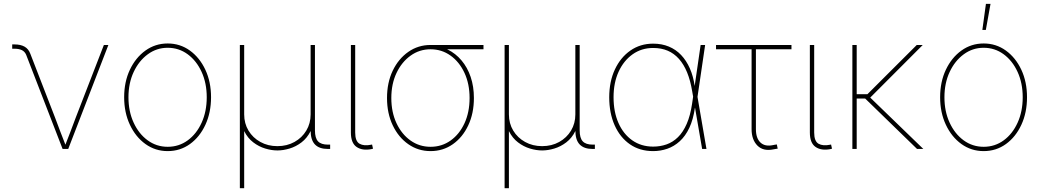

<svg xmlns="http://www.w3.org/2000/svg" viewBox="-20 -775 5422 999"><path d="M305.7 0 116.2 -489.7Q108.9 -506.8 93.8 -514.2Q78.6 -521.5 55.2 -521.5H43.5V-543.9H55.2Q87.4 -543.9 107.9 -532.2Q128.4 -520.5 137.7 -495.6L266.1 -164.1Q280.3 -127 294.2 -89.4Q308.1 -51.8 323.2 -14.6H317.4Q332.5 -51.8 346.4 -89.4Q360.4 -127 374.5 -164.1L520.5 -541H543.9L335 0Z M852.5 11.2Q788.1 11.2 736.8 -25.6Q685.5 -62.5 655.8 -126Q626 -189.5 626 -269Q626 -349.1 655.8 -412.1Q685.5 -475.1 736.8 -512Q788.1 -548.8 852.5 -548.8Q917 -548.8 968 -512Q1019 -475.1 1048.6 -411.9Q1078.1 -348.6 1078.1 -269Q1078.1 -189.5 1048.8 -126Q1019.5 -62.5 968.5 -25.6Q917.5 11.2 852.5 11.2ZM852.5 -11.2Q911.1 -11.2 957 -44.9Q1002.9 -78.6 1029.3 -137Q1055.7 -195.3 1055.7 -269Q1055.7 -342.3 1029.1 -400.6Q1002.4 -459 956.5 -492.7Q910.6 -526.4 852.5 -526.4Q794.9 -526.4 748.8 -492.4Q702.6 -458.5 675.5 -400.4Q648.4 -342.3 648.4 -269Q648.4 -195.3 675.3 -137Q702.1 -78.6 748.3 -44.9Q794.4 -11.2 852.5 -11.2Z M1228 204.1V-541H1250.5V-179.7Q1250.5 -132.8 1272.9 -95.5Q1295.4 -58.1 1334.7 -36.4Q1374 -14.6 1423.3 -14.6Q1473.1 -14.6 1512.2 -36.4Q1551.3 -58.1 1573.7 -95.5Q1596.2 -132.8 1596.2 -179.7V-541H1618.7V-96.7Q1618.7 -56.6 1634.8 -39.6Q1650.9 -22.5 1686 -22.5H1697.8V0H1686Q1641.1 0 1618.7 -23.4Q1596.2 -46.9 1596.2 -96.7V-179.7H1613.8Q1613.8 -127.9 1595.7 -92Q1577.6 -56.2 1548.8 -34.2Q1520 -12.2 1486.8 -2.2Q1453.6 7.8 1423.3 7.8Q1393.1 7.8 1359.9 -2.2Q1326.7 -12.2 1297.9 -34.2Q1269 -56.2 1251 -92Q1232.9 -127.9 1232.9 -179.7H1250.5V204.1Z M1912.1 1Q1864.3 9.8 1835 -10.7Q1805.7 -31.2 1805.7 -85.4V-541H1828.1V-85.4Q1828.1 -40 1850.8 -27.1Q1873.5 -14.2 1911.1 -22Q1914.1 -22.9 1913.6 -22.7Q1913.1 -22.5 1916 -22.9L1920.9 -1Q1918.9 -1 1916.7 -0.5Q1914.6 0 1912.1 1Z M2220.2 11.2Q2155.8 11.2 2104.5 -24.7Q2053.2 -60.5 2023.4 -123Q1993.7 -185.5 1993.7 -265.1Q1993.7 -345.2 2023.4 -407.2Q2053.2 -469.2 2104.5 -505.1Q2155.8 -541 2220.2 -541H2495.6V-518.6H2275.9H2220.2Q2162.6 -518.6 2116.5 -485.6Q2070.3 -452.6 2043.2 -395.5Q2016.1 -338.4 2016.1 -265.1Q2016.1 -191.4 2043 -134Q2069.8 -76.7 2116 -43.9Q2162.1 -11.2 2220.2 -11.2Q2278.8 -11.2 2324.7 -43.9Q2370.6 -76.7 2397 -134Q2423.3 -191.4 2423.3 -265.1Q2423.3 -338.4 2396.7 -395.8Q2370.1 -453.1 2324.2 -485.8Q2278.3 -518.6 2220.2 -518.6V-537.1Q2268.6 -537.1 2309.6 -517.1Q2350.6 -497.1 2381.3 -460.7Q2412.1 -424.3 2429 -374.5Q2445.8 -324.7 2445.8 -265.1Q2445.8 -185.5 2416.5 -123Q2387.2 -60.5 2336.2 -24.7Q2285.2 11.2 2220.2 11.2Z M2605.5 204.1V-541H2627.9V-179.7Q2627.9 -132.8 2650.4 -95.5Q2672.9 -58.1 2712.2 -36.4Q2751.5 -14.6 2800.8 -14.6Q2850.6 -14.6 2889.6 -36.4Q2928.7 -58.1 2951.2 -95.5Q2973.6 -132.8 2973.6 -179.7V-541H2996.1V-96.7Q2996.1 -56.6 3012.2 -39.6Q3028.3 -22.5 3063.5 -22.5H3075.2V0H3063.5Q3018.6 0 2996.1 -23.4Q2973.6 -46.9 2973.6 -96.7V-179.7H2991.2Q2991.2 -127.9 2973.1 -92Q2955.1 -56.2 2926.3 -34.2Q2897.5 -12.2 2864.3 -2.2Q2831.1 7.8 2800.8 7.8Q2770.5 7.8 2737.3 -2.2Q2704.1 -12.2 2675.3 -34.2Q2646.5 -56.2 2628.4 -92Q2610.4 -127.9 2610.4 -179.7H2627.9V204.1Z M3378.4 11.2Q3308.6 11.2 3257.3 -24.4Q3206.1 -60.1 3178 -123.3Q3149.9 -186.5 3149.9 -269Q3149.9 -350.6 3179.2 -413.3Q3208.5 -476.1 3260 -512Q3311.5 -547.9 3378.4 -547.9Q3423.3 -547.9 3460 -532.7Q3496.6 -517.6 3523.9 -488.8Q3551.3 -460 3569.3 -419.2Q3587.4 -378.4 3594.7 -326.2H3600.6L3608.9 -272.5L3655.8 0H3633.3L3581.5 -300.3Q3572.3 -356 3555.2 -397.9Q3538.1 -439.9 3512.7 -468.5Q3487.3 -497.1 3454.1 -511.2Q3420.9 -525.4 3378.4 -525.4Q3317.9 -525.4 3271.5 -492.4Q3225.1 -459.5 3198.7 -401.9Q3172.4 -344.2 3172.4 -269Q3172.4 -192.9 3198 -135Q3223.6 -77.1 3270 -44.7Q3316.4 -12.2 3378.4 -12.2Q3415.5 -12.2 3448.2 -23.7Q3481 -35.2 3507.6 -61.3Q3534.2 -87.4 3553 -130.4Q3571.8 -173.3 3581.1 -235.8L3625.5 -541H3648.9L3608.9 -269L3601.6 -213.9H3595.7Q3586.9 -152.8 3566.7 -109.9Q3546.4 -66.9 3516.8 -40Q3487.3 -13.2 3451.9 -1Q3416.5 11.2 3378.4 11.2Z M4004.9 2Q3951.7 13.2 3921.1 -17.3Q3890.6 -47.9 3890.6 -103V-518.6H3705.6V-541H4098.1V-518.6H3913.1V-103Q3913.1 -55.7 3936.8 -33.4Q3960.4 -11.2 4002 -20Q4006.8 -21 4012 -22Q4017.1 -22.9 4022 -23.4L4026.4 -1.5Q4021.5 -1 4015.9 0Q4010.3 1 4004.9 2Z M4300.3 1Q4252.4 9.8 4223.1 -10.7Q4193.8 -31.2 4193.8 -85.4V-541H4216.3V-85.4Q4216.3 -40 4239 -27.1Q4261.7 -14.2 4299.3 -22Q4302.2 -22.9 4301.8 -22.7Q4301.3 -22.5 4304.2 -22.9L4309.1 -1Q4307.1 -1 4304.9 -0.5Q4302.7 0 4300.3 1Z M4437.5 -541V0H4415V-541ZM4781.2 -541 4502.9 -262.2H4422.9V-284.7H4493.2L4750 -541ZM4751.5 0 4475.6 -268.1 4502 -272.9 4784.2 0Z M5098.1 11.2Q5033.7 11.2 4982.4 -25.6Q4931.2 -62.5 4901.4 -126Q4871.6 -189.5 4871.6 -269Q4871.6 -349.1 4901.4 -412.1Q4931.2 -475.1 4982.4 -512Q5033.7 -548.8 5098.1 -548.8Q5162.6 -548.8 5213.6 -512Q5264.6 -475.1 5294.2 -411.9Q5323.7 -348.6 5323.7 -269Q5323.7 -189.5 5294.4 -126Q5265.1 -62.5 5214.1 -25.6Q5163.1 11.2 5098.1 11.2ZM5098.1 -11.2Q5156.7 -11.2 5202.6 -44.9Q5248.5 -78.6 5274.9 -137Q5301.3 -195.3 5301.3 -269Q5301.3 -342.3 5274.7 -400.6Q5248 -459 5202.1 -492.7Q5156.2 -526.4 5098.1 -526.4Q5040.5 -526.4 4994.4 -492.4Q4948.2 -458.5 4921.1 -400.4Q4894 -342.3 4894 -269Q4894 -195.3 4920.9 -137Q4947.8 -78.6 4993.9 -44.9Q5040 -11.2 5098.1 -11.2ZM5091.3 -619.1 5109.9 -754.9H5133.8L5109.4 -619.1Z"/></svg>

Font: Inter 17pt Thin
Style: Regular
Weight: 250
Version: Version 4.001;git-66647c0bb